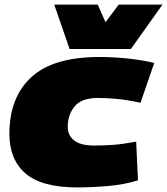

<svg xmlns="http://www.w3.org/2000/svg" viewBox="-20 -809 730 839"><path d="M318 10Q162 10 91.5 -51Q21 -112 21 -224Q21 -383 116.5 -471.5Q212 -560 415 -560Q476 -560 541 -553Q606 -546 654 -534L594 -360Q539 -372 493 -376.5Q447 -381 408 -381Q337 -381 306.5 -344.5Q276 -308 276 -255Q276 -217 304.5 -195Q333 -173 391 -173Q433 -173 474.5 -176Q516 -179 575 -190L583 -21Q522 -2 450 4Q378 10 318 10ZM690 -789 552 -595H284L217 -789H407L441 -712L499 -789Z"/></svg>

Font: Georama Extended Black
Style: Italic
Weight: 900
Width: 7
Italic angle: -9°
Designer: Jean-Baptiste Levee
Foundry: Production Type
Version: Version 1.000